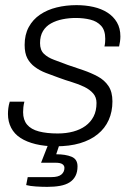

<svg xmlns="http://www.w3.org/2000/svg" viewBox="-20 -558 522 748"><path d="M197 12Q154 12 119 3.5Q84 -5 60 -20.5Q36 -36 23.5 -60Q11 -84 11 -114Q11 -125 12.5 -137Q14 -149 18 -162H75Q72 -150 71 -140Q70 -130 70 -121Q70 -91 85.5 -72.5Q101 -54 131.5 -46Q162 -38 205 -38Q238 -38 265.5 -45.5Q293 -53 313 -67.5Q333 -82 344.5 -104Q356 -126 356 -157Q356 -179 343 -194Q330 -209 308.5 -219.5Q287 -230 260.5 -238Q234 -246 207 -256Q182 -265 158.5 -274Q135 -283 116 -297Q97 -311 86.5 -331Q76 -351 76 -383Q76 -423 92 -452.5Q108 -482 136 -501Q164 -520 200.5 -529Q237 -538 278 -538Q313 -538 344 -531Q375 -524 398.5 -509Q422 -494 435.5 -471Q449 -448 449 -416Q449 -406 447.5 -396Q446 -386 444 -377H387Q389 -386 389.5 -393.5Q390 -401 390 -407Q390 -440 374 -457.5Q358 -475 332 -481.5Q306 -488 275 -488Q249 -488 224 -483Q199 -478 179 -467Q159 -456 147.5 -437Q136 -418 136 -390Q136 -363 151 -348.5Q166 -334 190.5 -325Q215 -316 244 -305Q274 -295 304.5 -284.5Q335 -274 361 -260Q387 -246 402.5 -223Q418 -200 418 -163Q418 -123 403.5 -90.5Q389 -58 360.5 -35Q332 -12 291.5 0Q251 12 197 12ZM164 170Q143 170 120 168.5Q97 167 82 163L88 132H180Q207 132 219 122Q231 112 231 96Q231 87 223 81.5Q215 76 197 76H140L174 -11H217L199 43Q235 43 258.5 52.5Q282 62 282 90Q282 112 274 127.5Q266 143 251 152.5Q236 162 214 166Q192 170 164 170Z"/></svg>

Font: Archivo SemiBold ExtraLight
Style: Italic
Weight: 250
Italic angle: -10°
Version: Version 2.001